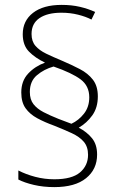

<svg xmlns="http://www.w3.org/2000/svg" viewBox="-20 -780 491 785"><path d="M67 -402Q67 -449 95 -479Q123 -509 164 -524Q124 -543 98.5 -569Q73 -595 73 -640Q73 -695 115 -727.5Q157 -760 232 -760Q273 -760 307 -752Q341 -744 369 -731L354 -700Q331 -712 299 -720Q267 -728 231 -728Q174 -728 141.5 -706Q109 -684 109 -641Q109 -611 125 -592.5Q141 -574 169 -560.5Q197 -547 233 -532Q273 -515 306.5 -497.5Q340 -480 360 -454Q380 -428 380 -386Q380 -340 357.5 -308.5Q335 -277 302 -258Q336 -240 356.5 -214.5Q377 -189 377 -148Q377 -88 332 -51.5Q287 -15 202 -15Q157 -15 118.5 -24Q80 -33 55 -46V-83Q86 -67 124 -57Q162 -47 202 -47Q274 -47 307 -75Q340 -103 340 -147Q340 -180 322.5 -200.5Q305 -221 273.5 -235.5Q242 -250 202 -266Q163 -280 132.5 -296.5Q102 -313 84.5 -337.5Q67 -362 67 -402ZM102 -404Q102 -373 117 -354Q132 -335 158 -321.5Q184 -308 219 -294L272 -274Q302 -288 323.5 -315.5Q345 -343 345 -382Q345 -429 309.5 -455.5Q274 -482 199 -508Q160 -497 131 -472.5Q102 -448 102 -404Z"/></svg>

Font: Noto Sans Gujarati SemiCondensed ExtraLight
Style: Regular
Weight: 200
Width: 4
Designer: Jelle Bosma - Monotype Design Team, Universal Thirst
Foundry: Monotype Imaging Inc.
Version: Version 2.106; ttfautohint (v1.8.4.7-5d5b)